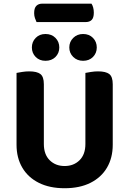

<svg xmlns="http://www.w3.org/2000/svg" viewBox="-20 -1002 700 1039"><path d="M444.2 -882.6H177.7Q173.7 -890.7 169.2 -903.7Q164.8 -916.6 164.8 -930.6Q164.8 -959 176.9 -970.6Q188.9 -982.2 208.3 -982.2H475.1Q481 -973.6 484.3 -960.9Q487.7 -948.1 487.7 -933.7Q487.7 -905.7 476.1 -894.1Q464.6 -882.6 444.2 -882.6ZM329.7 16.6Q248.3 16.6 190 -12.7Q131.6 -42 100.6 -95Q69.5 -148 69.5 -218.5V-285.6H217.3V-222.7Q217.3 -166.1 249 -134.8Q280.7 -103.6 329.7 -103.6Q378.6 -103.6 410.4 -134.8Q442.1 -166.1 442.1 -222.7V-285.6H590.1V-218.5Q590.1 -148 559.1 -95Q528 -42 469.7 -12.7Q411.4 16.6 329.7 16.6ZM217.3 -254.6H69.5V-607.4Q79.5 -609.4 99.2 -612.6Q119 -615.8 138.1 -615.8Q180 -615.8 198.6 -601.3Q217.3 -586.8 217.3 -546.2ZM590.1 -253.1H442.1V-607.4Q452 -609.4 471.8 -612.6Q491.5 -615.8 510.6 -615.8Q552.5 -615.8 571.3 -601.3Q590.1 -586.8 590.1 -546.2ZM300.9 -745.1Q300.9 -714.7 280.2 -693.8Q259.4 -673 226.1 -673Q193.7 -673 173.1 -693.8Q152.5 -714.7 152.5 -745.1Q152.5 -775.8 173.1 -796.9Q193.7 -818 226.1 -818Q259.4 -818 280.2 -796.9Q300.9 -775.8 300.9 -745.1ZM503.7 -745.1Q503.7 -714.7 483.2 -693.8Q462.7 -673 429.6 -673Q397.5 -673 376.3 -693.8Q355 -714.7 355 -745.1Q355 -775.8 376.3 -796.9Q397.5 -818 429.6 -818Q462.7 -818 483.2 -796.9Q503.7 -775.8 503.7 -745.1Z"/></svg>

Font: Baloo Bhaina 2
Style: Regular
Weight: 400
Designer: Yesha Goshar, Manish Minz, Shuchita Grover and Ek Type
Foundry: Ek Type
Version: Version 1.700